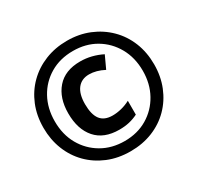

<svg xmlns="http://www.w3.org/2000/svg" viewBox="-155 -909 1138 1104"><g transform="rotate(-30 413.5 -357.0)"><path d="M414 10Q332 10 264.5 -18Q197 -46 148 -95.5Q99 -145 72.5 -212Q46 -279 46 -357Q46 -438 73.5 -505Q101 -572 150.5 -621Q200 -670 267 -697Q334 -724 413 -724Q492 -724 559 -696.5Q626 -669 676 -619.5Q726 -570 753 -503Q780 -436 780 -356Q780 -277 753 -210Q726 -143 677 -93.5Q628 -44 561 -17Q494 10 414 10ZM414 -58Q499 -58 564.5 -97Q630 -136 667.5 -203.5Q705 -271 705 -357Q705 -444 667 -511.5Q629 -579 563.5 -617.5Q498 -656 413 -656Q327 -656 261 -617Q195 -578 158 -510.5Q121 -443 121 -357Q121 -269 159 -202Q197 -135 263 -96.5Q329 -58 414 -58ZM420 -130Q318 -130 264.5 -191Q211 -252 211 -358Q211 -460 264.5 -521.5Q318 -583 419 -583Q457 -583 493 -574Q529 -565 563 -548L525 -466Q474 -493 426 -493Q376 -493 348.5 -458Q321 -423 321 -356Q321 -287 346.5 -253.5Q372 -220 427 -220Q455 -220 485.5 -227.5Q516 -235 544 -250V-158Q516 -144 486 -137Q456 -130 420 -130Z"/></g></svg>

Font: Noto Sans Khmer UI SemiCondensed
Style: Bold
Weight: 700
Width: 4
Designer: Danh Hong and the Monotype Design Team
Foundry: Monotype Imaging Inc.
Version: Version 2.002; ttfautohint (v1.8.4.7-5d5b)